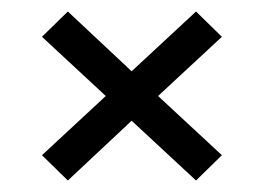

<svg xmlns="http://www.w3.org/2000/svg" viewBox="-20 -550 459 334"><path d="M53 -280 164 -383 53 -486 98 -530 209 -426 321 -530 366 -486 255 -383 366 -280 321 -236 209 -340 98 -236Z"/></svg>

Font: Big Shoulders Text
Style: Regular
Weight: 400
Designer: Patric King
Foundry: XO Type Co
Version: Version 1.000; ttfautohint (v1.8.2)